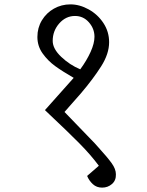

<svg xmlns="http://www.w3.org/2000/svg" viewBox="-20 -693 671 878"><path d="M479 -500Q479 -447 442.5 -389.5Q406 -332 349 -265L275 -181L413 -38L430 -19Q471 26 490.5 53Q510 80 510 104Q511 132 492 148.5Q473 165 447 165Q422 165 405 149.5Q388 134 379 113V111L432 65Q395 15 342.5 -38Q290 -91 208 -168L186 -189V-190L317 -337Q265 -367 232 -391Q199 -415 175 -448.5Q151 -482 151 -524Q151 -566 171.5 -600Q192 -634 226.5 -653.5Q261 -673 302 -673Q344 -673 385.5 -650Q427 -627 453 -587.5Q479 -548 479 -500ZM221 -506Q221 -470 260 -433Q299 -396 347 -376Q377 -417 394.5 -456Q412 -495 412 -525Q412 -562 386.5 -591Q361 -620 323 -620Q281 -620 251 -586Q221 -552 221 -506Z"/></svg>

Font: Martel Light
Style: Regular
Weight: 300
Designer: Dan Reynolds
Foundry: Dan Reynolds
Version: Version 1.001; ttfautohint (v1.1) -l 5 -r 5 -G 72 -x 0 -D la